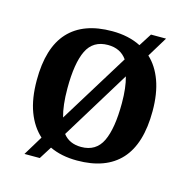

<svg xmlns="http://www.w3.org/2000/svg" viewBox="-94 -668 788 799"><g transform="rotate(15 300.0 -268.0)"><path d="M131 -44Q92 -79 71 -135Q50 -191 50 -270Q50 -410 113.5 -479Q177 -548 301 -548Q372 -548 425 -521L460 -576H525L472 -489Q509 -455 529 -400Q549 -345 549 -270Q549 -129 485.5 -59.5Q422 10 298 10Q230 10 180 -14L146 40H80ZM381 -448Q353 -488 299 -488Q235 -488 208.5 -433.5Q182 -379 182 -270Q182 -233 185.5 -202.5Q189 -172 196 -148ZM300 -49Q364 -49 390.5 -104.5Q417 -160 417 -269Q417 -336 404 -381L222 -84Q249 -49 300 -49Z"/></g></svg>

Font: Noto Serif Telugu SemiBold
Style: Regular
Weight: 600
Designer: Jelle Bosma - Monotype Design Team
Foundry: Monotype Imaging Inc.
Version: Version 2.005; ttfautohint (v1.8.4.7-5d5b)